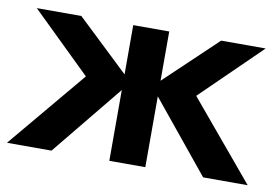

<svg xmlns="http://www.w3.org/2000/svg" viewBox="-57 -551 930 641"><g transform="rotate(10 408.0 -230.0)"><path d="M171 -460 347 -293V-460H469V-293L645 -460H796L595 -264L816 0H665L469 -240V0H347V-240L151 0H0L221 -264L20 -460Z"/></g></svg>

Font: Jost* Semi
Style: Regular
Weight: 600
Version: Version 3.7